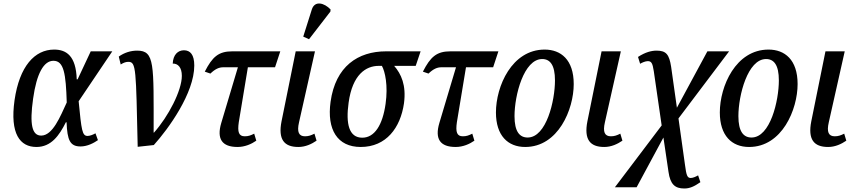

<svg xmlns="http://www.w3.org/2000/svg" viewBox="-20 -829 4894 1096"><path d="M188 10C272 10 318 -55 356 -131H360C364 -28 380 7 440 7C479 7 516 -13 539 -29L525 -68C511 -60 493 -53 480 -53C449 -53 445 -85 429 -251L621 -536H498L423 -376H418C414 -510 359 -546 289 -546C178 -546 91 -451 63 -257C36 -65 94 10 188 10ZM215 -55C163 -55 148 -118 169 -266C189 -410 230 -482 285 -482C345 -482 356 -408 361 -244C324 -164 281 -55 215 -55Z M658 -506 669 -461C687 -472 699 -476 713 -476C758 -476 756 -433 766 9L858 -1C941 -93 1089 -297 1089 -455C1089 -517 1066 -542 1030 -542C996 -542 968 -517 966 -466C996 -467 1018 -444 1018 -396C1018 -312 941 -164 859 -72H857C857 -463 864 -540 763 -540C727 -540 690 -529 658 -506Z M1336 10C1378 10 1416 -7 1443 -26L1431 -66C1411 -56 1398 -51 1377 -51C1343 -51 1335 -75 1343 -131L1395 -445H1550L1580 -536H1306C1227 -536 1192 -504 1149 -420L1181 -409C1209 -436 1231 -445 1255 -445H1338L1243 -127C1216 -36 1247 10 1336 10Z M1744 -605 1866 -763 1867 -775C1832 -812 1777 -828 1760 -775L1711 -620ZM1683 10C1724 10 1759 -7 1787 -26L1775 -66C1755 -56 1741 -51 1721 -51C1686 -51 1674 -75 1687 -131L1778 -536H1668L1587 -136C1567 -34 1601 10 1683 10Z M2039 10C2185 10 2266 -100 2286 -239C2300 -343 2270 -407 2230 -453H2353L2381 -536H2184C2023 -536 1895 -450 1867 -248C1845 -89 1906 10 2039 10ZM2048 -43C1972 -43 1953 -122 1970 -243C1992 -404 2069 -453 2142 -453H2160C2178 -421 2196 -341 2181 -236C2164 -115 2118 -43 2048 -43Z M2581 10C2623 10 2661 -7 2688 -26L2676 -66C2656 -56 2643 -51 2622 -51C2588 -51 2580 -75 2588 -131L2640 -445H2795L2825 -536H2551C2472 -536 2437 -504 2394 -420L2426 -409C2454 -436 2476 -445 2500 -445H2583L2488 -127C2461 -36 2492 10 2581 10Z M2978 10C3167 10 3255 -205 3255 -349C3255 -489 3181 -546 3089 -546C2902 -546 2811 -337 2811 -187C2811 -55 2879 10 2978 10ZM2992 -44C2946 -44 2917 -78 2917 -166C2917 -285 2970 -492 3075 -492C3120 -492 3148 -458 3148 -370C3148 -254 3099 -44 2992 -44Z M3429 10C3470 10 3505 -7 3533 -26L3521 -66C3501 -56 3487 -51 3467 -51C3432 -51 3420 -75 3433 -131L3524 -536H3414L3333 -136C3313 -34 3347 10 3429 10Z M3490 240H3614L3767 -44L3796 152C3806 223 3833 247 3886 247C3917 247 3942 236 3978 211L3965 172C3953 179 3936 187 3923 187C3903 187 3898 172 3890 111L3853 -153L4142 -536H4018L3844 -214L3811 -448C3800 -518 3783 -540 3728 -540C3700 -540 3665 -532 3622 -504L3634 -465C3646 -472 3664 -480 3678 -480C3698 -480 3705 -469 3712 -423L3757 -113Z M4256 10C4445 10 4533 -205 4533 -349C4533 -489 4459 -546 4367 -546C4180 -546 4089 -337 4089 -187C4089 -55 4157 10 4256 10ZM4270 -44C4224 -44 4195 -78 4195 -166C4195 -285 4248 -492 4353 -492C4398 -492 4426 -458 4426 -370C4426 -254 4377 -44 4270 -44Z M4707 10C4748 10 4783 -7 4811 -26L4799 -66C4779 -56 4765 -51 4745 -51C4710 -51 4698 -75 4711 -131L4802 -536H4692L4611 -136C4591 -34 4625 10 4707 10Z"/></svg>

Font: Noto Serif Condensed Medium
Style: Italic
Weight: 500
Width: 3
Italic angle: -12°
Designer: Monotype Design Team
Foundry: Monotype Imaging Inc.
Version: Version 2.013